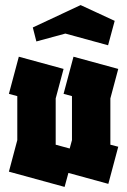

<svg xmlns="http://www.w3.org/2000/svg" viewBox="-20 -723 500 755"><path d="M234 12 15 -48 48 -172V-345L15 -354L54 -500L230 -452L199 -336V-154L254 -139L263 -172V-345L230 -354L269 -500L445 -452L414 -336V-154L445 -146L406 0L249 -43ZM123 -560 109 -615 297 -703 431 -641 405 -545 237 -591Z"/></svg>

Font: Blaka
Style: Regular
Weight: 400
Designer: Mohamed Gaber
Foundry: Kief Type Foundry
Version: Version 1.003; ttfautohint (v1.8.4.7-5d5b)